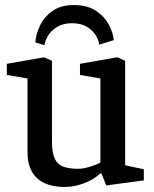

<svg xmlns="http://www.w3.org/2000/svg" viewBox="-20 -731 610 761"><path d="M272 -711Q325 -711 359 -689Q393 -667 410.5 -634.5Q428 -602 431 -572L373 -554Q371 -573 359 -592Q347 -611 324 -625Q301 -639 265 -639Q231 -639 207.5 -625Q184 -611 171.5 -591Q159 -571 156 -552L120 -563Q122 -595 138.5 -629.5Q155 -664 188 -687.5Q221 -711 272 -711ZM237 10Q164 10 126.5 -25Q89 -60 89 -129V-420L7 -434V-478L155 -504L186 -490V-170Q186 -110 207.5 -86Q229 -62 289 -62Q309 -62 334.5 -69.5Q360 -77 378 -87V-420L297 -434V-478L445 -504L476 -490V-76L550 -60V-16L401 4L382 -44L377 -43Q353 -20 314 -5Q275 10 237 10Z"/></svg>

Font: Faustina Medium
Style: Regular
Weight: 500
Designer: Alfonso Garcia
Foundry: http://www.omnibus-type.com
Version: Version 1.200